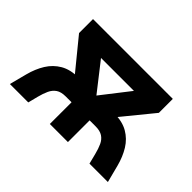

<svg xmlns="http://www.w3.org/2000/svg" viewBox="-101 -724 937 937"><g transform="rotate(45 367.0 -255.5)"><path d="M367.2 -258.8 480.6 -404.4H253.4ZM277.2 -187.4 91.6 -414.6V-511H642.4V-414.6L456.8 -187.4ZM28.8 0 52.2 -90Q64.8 -138.6 88.4 -176.8Q112 -214.9 149.8 -236.9Q187.6 -258.8 242.2 -258.8H491.8Q546.8 -258.8 584.5 -236.9Q622.1 -215.1 645.6 -177.1Q669.1 -139 681.8 -90.4L705.2 0H578.2L565 -52.6Q557.6 -82.3 547.5 -104.2Q537.4 -126.1 519.4 -137.9Q501.4 -149.8 469.8 -149.8H429.4V0H304.6V-149.8H264.2Q233 -149.8 214.9 -137.6Q196.8 -125.3 186.6 -103.3Q176.4 -81.3 169 -52.2L155.8 0Z"/></g></svg>

Font: Overpass
Style: Regular
Weight: 400
Designer: Delve Withrington, Dave Bailey, Thomas Jockin
Foundry: Delve Fonts LLC
Version: Version 4.000